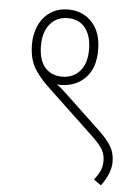

<svg xmlns="http://www.w3.org/2000/svg" viewBox="-51 -672 556 780"><g transform="rotate(5 226.5 -282.0)"><path d="M61 -478Q61 -521 77 -556Q93 -591 123.5 -611.5Q154 -632 196 -632Q255 -632 293 -591.5Q331 -551 331 -478Q331 -405 292.5 -365Q254 -325 192 -324Q185 -324 176 -326Q188 -317 200 -306Q212 -295 225 -283L366 -150Q396 -121 412.5 -94.5Q429 -68 429 -31Q429 15 390 68L360 47Q375 28 383.5 10Q392 -8 392 -32Q392 -56 381 -76Q370 -96 341 -124L141 -313Q96 -356 78.5 -392.5Q61 -429 61 -478ZM98 -477Q98 -418 124 -388Q150 -358 195 -358Q238 -358 266 -388.5Q294 -419 294 -478Q294 -532 269 -564.5Q244 -597 197 -597Q152 -597 125 -564.5Q98 -532 98 -477Z"/></g></svg>

Font: Noto Sans Condensed ExtraLight
Style: Italic
Weight: 200
Width: 3
Italic angle: -12°
Designer: Monotype Design Team
Foundry: Monotype Imaging Inc.
Version: Version 2.013; ttfautohint (v1.8.4.7-5d5b)